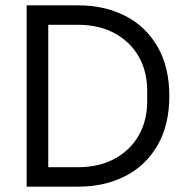

<svg xmlns="http://www.w3.org/2000/svg" viewBox="-20 -700 706 720"><path d="M115 -73H273Q350 -73 408.5 -104Q467 -135 499.5 -191Q532 -247 532 -320V-360Q532 -433 499.5 -489Q467 -545 408.5 -576Q350 -607 273 -607H115V-680H273Q372 -680 449.5 -640.5Q527 -601 571 -524.5Q615 -448 615 -340Q615 -232 571 -155.5Q527 -79 449.5 -39.5Q372 0 273 0H115ZM80 -680H161V0H80Z"/></svg>

Font: TASA Orbiter VF Text
Style: Regular
Weight: 400
Designer: Weizhong Zhang
Foundry: 本地遙控
Version: Version 1.001;Glyphs 3.2 (3192)